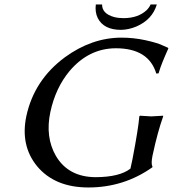

<svg xmlns="http://www.w3.org/2000/svg" viewBox="-20 -826 770 856"><path d="M679.2 -806.2Q659.2 -738.8 588.4 -708Q553.7 -693.4 519.5 -692.9Q442.9 -692.9 416 -745.1Q402.8 -772 407.2 -806.2H435.1Q434.6 -765.1 488.8 -750Q508.3 -745.1 530.3 -745.1Q595.7 -745.1 633.8 -780.8Q646 -793 651.4 -806.2ZM570.8 -117.2Q597.2 -255.4 601.1 -307.1L604 -310.1Q606 -310.1 654.3 -307.1L707 -310.1L707.5 -307.1Q683.1 -239.3 661.1 -137.2L659.7 -130.9Q652.8 -95.7 659.7 -83L659.2 -80.1Q532.2 9.8 374 9.8Q224.1 9.8 145 -85.4Q70.3 -177.2 97.2 -307.1Q131.8 -469.2 269.5 -570.8Q388.7 -657.7 521 -658.2Q575.2 -658.2 627.2 -647Q679.2 -635.7 704.1 -624L729.5 -612.8L730.5 -609.9Q698.7 -539.1 689.9 -508.3Q688.5 -503.4 687 -499L676.8 -498Q643.1 -610.4 497.1 -610.8Q376.5 -610.8 290.5 -509.8Q228 -435.1 204.6 -327.1Q180.7 -214.8 229.5 -130.4Q285.2 -36.6 406.7 -36.1Q513.2 -36.6 561.5 -74.2Z"/></svg>

Font: Linux Biolinum Capitals O
Style: Italic Samll Caps
Weight: 400
Italic angle: -12°
Designer: Philipp H. Poll
Foundry: Philipp H. Poll
Version: Version 0.6.2